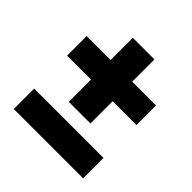

<svg xmlns="http://www.w3.org/2000/svg" viewBox="-178 -821 965 965"><g transform="rotate(45 304.5 -338.0)"><path d="M228 -221V-676H382V-221ZM58 0V-145H551V0ZM58 -379V-518H551V-379Z"/></g></svg>

Font: Montserrat Thin ExtraBold
Style: Regular
Weight: 800
Version: Version 9.000